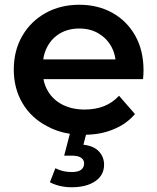

<svg xmlns="http://www.w3.org/2000/svg" viewBox="-20 -560 662 808"><path d="M282 228Q255 228 232 222.5Q209 217 190 207L213 148Q229 156 245.5 160Q262 164 281 164Q310 164 322 154Q334 144 334 128Q334 113 321.5 104Q309 95 281 95H250L274 3Q221 -5 178 -29Q111 -64 74.5 -126Q38 -188 38 -267Q38 -347 73.5 -408.5Q109 -470 171.5 -505Q234 -540 314 -540Q392 -540 453 -506Q514 -472 549 -410Q584 -348 584 -264Q584 -256 583.5 -246Q583 -236 582 -227H163Q168 -199 182 -176Q204 -139 244 -119Q284 -99 336 -99Q381 -99 417 -113Q453 -127 481 -157L548 -80Q512 -38 458 -16Q406 6 342 7L331 49Q375 54 396.5 77.5Q418 101 418 133Q418 177 381 202.5Q344 228 282 228ZM162 -310H466Q462 -340 448 -365Q428 -400 393.5 -420Q359 -440 314 -440Q268 -440 233.5 -420Q199 -400 180 -365Q166 -340 162 -310Z"/></svg>

Font: Montserrat Thin SemiBold
Style: Regular
Weight: 600
Version: Version 9.000